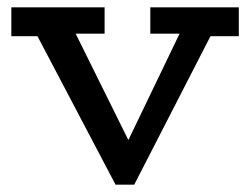

<svg xmlns="http://www.w3.org/2000/svg" viewBox="-20 -491 684 525"><path d="M296 14 63 -429H172L331 -108L485 -428H574L347 14ZM11 -392V-471H266V-399H118L112 -392ZM391 -399V-471H633V-392H529L523 -399Z"/></svg>

Font: BioRhyme ExtraBold
Style: Regular
Weight: 400
Version: Version 1.600;gftools[0.9.33]